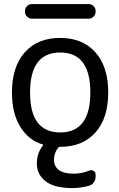

<svg xmlns="http://www.w3.org/2000/svg" viewBox="-20 -748 597 964"><path d="M130.9 -283.2Q130.9 -83 282.2 -83Q433.6 -83 433.6 -283.7Q433.6 -484.4 282.2 -484.4Q130.9 -484.4 130.9 -283.2ZM140.6 -654.3Q126 -654.3 115.7 -664.6Q105.5 -674.8 105.5 -689.5V-693.4Q105.5 -707 115.7 -717.3Q126 -727.5 140.6 -727.5H425.8Q439.5 -727.5 449.7 -717.3Q460 -707 460 -693.4V-689.5Q460 -674.8 449.7 -664.6Q439.5 -654.3 425.8 -654.3ZM343.8 196.3Q252.9 196.3 209 162.1Q165 127.9 165 73.2Q165 20.5 196.3 -18.6Q197.3 -19.5 196.8 -21Q196.3 -22.5 195.3 -22.5Q127.9 -41 84 -107.4Q40 -176.8 40 -283.2Q40 -413.1 104.5 -485.4Q168.9 -557.6 281.7 -557.6Q394.5 -557.6 459 -485.4Q523.4 -413.1 523.4 -283.7Q523.4 -154.3 459 -82.5Q394.5 -10.7 282.2 -10.7H281.2Q276.4 -10.7 273.4 -7.8Q251 19.5 251 52.7Q251 124 351.6 124Q388.7 124 428.7 108.4Q439.5 103.5 449.7 109.9Q460 116.2 460 128.9V138.7Q460 155.3 450.7 168Q441.4 180.7 426.8 184.6Q384.8 196.3 343.8 196.3Z"/></svg>

Font: Gen Jyuu GothicL Regular
Style: Regular
Weight: 400
Designer: [Source Han Sans]
Ryoko NISHIZUKA  (kana & ideographs); Paul D. Hunt (Latin, Greek & Cyrillic); Wenlong ZHANG  (bopomofo
Version: Version 1.002.20150607